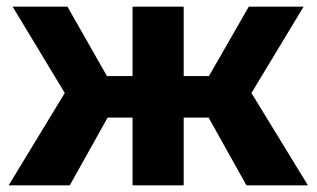

<svg xmlns="http://www.w3.org/2000/svg" viewBox="-20 -558 953 578"><path d="M722 0H907L737 -278L894 -538H729L609 -329H533V-538H379V-329H302L183 -538H18L175 -278L6 0H190L304 -204H379V0H533V-204H608Z"/></svg>

Font: Talent SemiBold
Style: Bold
Weight: 700
Designer: Mike Powis
Version: Version 1.001;hotconv 1.0.109;makeotfexe 2.5.65596